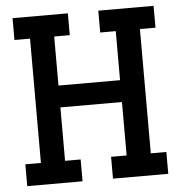

<svg xmlns="http://www.w3.org/2000/svg" viewBox="-51 -755 757 804"><g transform="rotate(-5 327.5 -353.0)"><path d="M31.2 0V-91.8H96.7V-614.3H31.2V-706.1H263.7V-614.3H198.2V-408.2H457V-614.3H391.6V-706.1H624V-614.3H558.6V-91.8H624V0H391.6V-91.8H457V-316.4H198.2V-91.8H263.7V0Z"/></g></svg>

Font: Kay Pho Du
Style: Bold
Weight: 700
Designer: Victor Gaultney, Khu Oo Reh
Foundry: SIL International
Version: Version 3.000